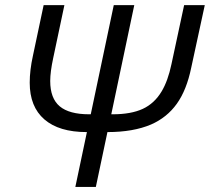

<svg xmlns="http://www.w3.org/2000/svg" viewBox="-20 -734 824 754"><path d="M321.3 -215.3H320.3Q211.9 -215.3 154.3 -265.1Q96.7 -314.9 96.7 -409.2Q96.7 -458.5 109.4 -515.6L151.4 -713.9H232.9L189 -506.3Q177.2 -451.7 177.2 -416Q177.2 -347.7 214.6 -316.4Q252 -285.2 330.1 -285.2H336.4L426.8 -713.9H507.3L417 -285.2H422.9Q494.6 -285.2 540.5 -306.4Q586.4 -327.6 614.7 -375Q639.6 -416.5 653.3 -481.9L703.1 -713.9H784.2L731 -468.3Q712.9 -380.4 674.3 -326.4Q635.7 -272.5 573.2 -245.1Q503.4 -215.3 401.9 -215.3L356.4 0H275.9Z"/></svg>

Font: Viking Open Sans
Style: Italic
Weight: 400
Italic angle: -12°
Foundry: Ascender Corporation
Version: Version 2.000